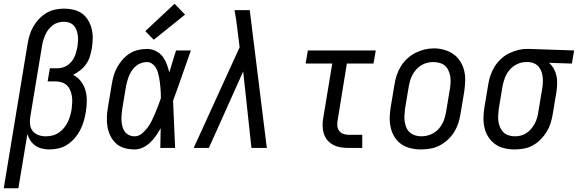

<svg xmlns="http://www.w3.org/2000/svg" viewBox="-43 -789 3082 1024"><path d="M-23 215 104 -554Q108 -578 115 -601.5Q122 -625 134.5 -647Q147 -669 165 -688Q183 -707 205 -720Q227 -733 251.5 -738Q276 -743 299 -743Q325 -743 350 -737Q375 -731 395 -716.5Q415 -702 427.5 -680.5Q440 -659 446 -634.5Q452 -610 451.5 -584Q451 -558 447 -532Q443 -510 436.5 -488.5Q430 -467 417 -448Q404 -429 385.5 -414.5Q367 -400 347 -390Q371 -378 388 -356Q405 -334 412.5 -307.5Q420 -281 420 -252Q420 -223 415 -194V-193Q411 -168 404 -144Q397 -120 385.5 -97Q374 -74 356.5 -53.5Q339 -33 317.5 -18.5Q296 -4 271 2Q246 8 221 8Q201 8 181.5 3.5Q162 -1 146 -12Q130 -23 119.5 -39Q109 -55 103 -74L55 215ZM201 -62Q219 -62 237 -66.5Q255 -71 270.5 -81.5Q286 -92 298 -106.5Q310 -121 318 -137.5Q326 -154 331 -171.5Q336 -189 339 -206Q341 -224 342 -241.5Q343 -259 340.5 -275.5Q338 -292 331.5 -307.5Q325 -323 313.5 -334Q302 -345 286 -350Q270 -355 253 -355H211L223 -425H264Q285 -425 305 -434.5Q325 -444 339 -461.5Q353 -479 359.5 -499.5Q366 -520 370 -540Q372 -555 373 -570.5Q374 -586 372 -600.5Q370 -615 365 -628.5Q360 -642 350.5 -652.5Q341 -663 327 -668Q313 -673 298 -673Q283 -673 267 -668.5Q251 -664 238 -654Q225 -644 215 -631Q205 -618 198.5 -603Q192 -588 187.5 -573Q183 -558 181 -543L118 -163Q115 -143 117.5 -123.5Q120 -104 132 -89.5Q144 -75 162.5 -68.5Q181 -62 201 -62Z M675 8Q648 8 622 1Q596 -6 577 -23Q558 -40 546.5 -63Q535 -86 530.5 -111.5Q526 -137 527 -164.5Q528 -192 533 -219L553 -339Q557 -363 563.5 -386Q570 -409 582 -430.5Q594 -452 611 -471.5Q628 -491 649 -504Q670 -517 693.5 -522.5Q717 -528 741 -528Q765 -528 787 -517.5Q809 -507 823 -489Q837 -471 845.5 -449Q854 -427 860 -404L861 -406Q869 -434 878 -462.5Q887 -491 896 -520H975Q951 -453 928 -386Q905 -319 880 -252Q883 -189 885.5 -126Q888 -63 891 0H812Q813 -26 813 -52.5Q813 -79 814 -105Q802 -84 788.5 -64.5Q775 -45 757.5 -28.5Q740 -12 718.5 -2Q697 8 675 8ZM675 -62Q696 -62 713.5 -76.5Q731 -91 744 -108.5Q757 -126 766.5 -145.5Q776 -165 784.5 -185Q793 -205 800.5 -225Q808 -245 815 -265Q815 -279 814.5 -293.5Q814 -308 812.5 -322Q811 -336 809.5 -350.5Q808 -365 805 -379Q802 -393 798 -406Q794 -419 786.5 -430.5Q779 -442 767 -450Q755 -458 741 -458Q726 -458 711 -453Q696 -448 683.5 -438Q671 -428 661.5 -414.5Q652 -401 646 -386.5Q640 -372 636 -357.5Q632 -343 629 -328L609 -208Q607 -192 605.5 -176Q604 -160 605 -144.5Q606 -129 610 -114Q614 -99 622.5 -87Q631 -75 645 -68.5Q659 -62 675 -62ZM777 -577 732 -623 888 -769 944 -711Z M990 0 1235 -537 1224 -625Q1221 -653 1217 -680.5Q1213 -708 1208 -735H1289L1380 0H1298L1254 -408L1071 0Z M1815 0Q1794 0 1773 -3.5Q1752 -7 1734 -16.5Q1716 -26 1703 -41.5Q1690 -57 1684 -76.5Q1678 -96 1677.5 -117.5Q1677 -139 1681 -160L1729 -450H1587L1599 -520H1961L1949 -450H1807L1758 -149Q1755 -134 1756 -119Q1757 -104 1765 -92.5Q1773 -81 1786.5 -75.5Q1800 -70 1815 -70H1889V0Z M2202 8Q2174 8 2146.5 1.5Q2119 -5 2097.5 -20Q2076 -35 2061.5 -58Q2047 -81 2041 -107.5Q2035 -134 2035.5 -162.5Q2036 -191 2041 -219L2061 -339Q2065 -364 2073 -388.5Q2081 -413 2095 -435.5Q2109 -458 2129 -476.5Q2149 -495 2172.5 -507Q2196 -519 2221 -525Q2246 -531 2272 -531Q2300 -531 2327 -523Q2354 -515 2375.5 -500Q2397 -485 2411.5 -462Q2426 -439 2432.5 -412.5Q2439 -386 2438 -357.5Q2437 -329 2433 -301L2413 -181Q2409 -156 2401 -131.5Q2393 -107 2379 -84.5Q2365 -62 2345 -43.5Q2325 -25 2301.5 -13Q2278 -1 2252.5 3.5Q2227 8 2202 8ZM2204 -62Q2220 -62 2236.5 -66Q2253 -70 2268 -78.5Q2283 -87 2295 -100Q2307 -113 2315.5 -128.5Q2324 -144 2328.5 -160Q2333 -176 2336 -192L2356 -312Q2359 -329 2360 -346.5Q2361 -364 2358.5 -380.5Q2356 -397 2349 -412.5Q2342 -428 2330 -438.5Q2318 -449 2301.5 -453.5Q2285 -458 2268 -458Q2251 -458 2235 -454Q2219 -450 2204 -441Q2189 -432 2177.5 -419Q2166 -406 2157.5 -391Q2149 -376 2144.5 -360Q2140 -344 2137 -328L2117 -208Q2115 -191 2114 -173.5Q2113 -156 2115.5 -139.5Q2118 -123 2124.5 -108Q2131 -93 2143 -82.5Q2155 -72 2171 -67Q2187 -62 2204 -62Z M2701 8Q2673 8 2646 1.5Q2619 -5 2597.5 -20.5Q2576 -36 2561.5 -58.5Q2547 -81 2541 -107.5Q2535 -134 2535.5 -162.5Q2536 -191 2541 -219L2561 -339Q2565 -364 2573 -387.5Q2581 -411 2594.5 -433Q2608 -455 2627.5 -473.5Q2647 -492 2670 -503.5Q2693 -515 2717.5 -521.5Q2742 -528 2767 -528Q2770 -528 2773.5 -528Q2777 -528 2781 -528L3019 -520L3007 -450L2885 -454Q2900 -441 2910 -423.5Q2920 -406 2924.5 -386Q2929 -366 2928.5 -344Q2928 -322 2925 -301L2905 -181Q2901 -156 2893.5 -132Q2886 -108 2872.5 -86Q2859 -64 2840 -45Q2821 -26 2798.5 -13.5Q2776 -1 2751 3.5Q2726 8 2701 8ZM2703 -62Q2719 -62 2735 -66Q2751 -70 2765 -79.5Q2779 -89 2790 -102Q2801 -115 2809 -130Q2817 -145 2821.5 -160.5Q2826 -176 2828 -192L2848 -312Q2851 -328 2852 -344Q2853 -360 2851.5 -375.5Q2850 -391 2845 -406Q2840 -421 2830.5 -432.5Q2821 -444 2807 -450.5Q2793 -457 2777 -458H2770Q2768 -458 2766 -458Q2764 -458 2762 -458Q2738 -458 2715 -447Q2692 -436 2675.5 -417Q2659 -398 2650 -374.5Q2641 -351 2637 -328L2617 -208Q2615 -191 2614 -173.5Q2613 -156 2615.5 -140Q2618 -124 2624.5 -109Q2631 -94 2642.5 -83Q2654 -72 2670 -67Q2686 -62 2703 -62Z"/></svg>

Font: Iosevka Gothic
Style: Italic
Weight: 400
Italic angle: -9°
Monospace: yes
Designer: Belleve Invis
Foundry: Belleve Invis
Version: Version 15.5.1; ttfautohint (v1.8.4)